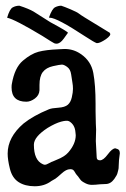

<svg xmlns="http://www.w3.org/2000/svg" viewBox="-20 -647 442 672"><path d="M4.9 -585Q13.7 -615.2 24.4 -621.1Q35.2 -627 47.9 -627Q81.1 -616.2 97.7 -606.4L156.2 -569.3Q217.8 -536.1 217.8 -532.2L203.1 -511.7Q190.4 -494.1 177.7 -494.1Q173.8 -494.1 169.9 -495.6Q166 -497.1 127.9 -521.5Q32.2 -579.1 4.9 -585ZM151.4 -585.9Q162.1 -616.2 172.9 -621.6Q183.6 -627 194.3 -627Q204.1 -624 227.1 -614.3Q250 -604.5 255.9 -599.6Q260.7 -595.7 276.4 -585.9L364.3 -532.2V-531.2Q371.1 -524.4 350.6 -509.8Q330.1 -496.1 320.3 -496.1Q319.3 -496.1 318.4 -496.1Q309.6 -499 278.3 -519.5Q178.7 -585 154.3 -585Q153.3 -585 152.3 -585Q152.3 -585.9 151.4 -585.9ZM315.4 -153.3 318.4 -96.7Q318.4 -85.9 330.1 -85.9Q341.8 -85.9 357.4 -106.9Q373 -127.9 383.8 -127.9Q384.8 -127.9 392.1 -125Q399.4 -122.1 399.4 -110.4L396.5 -86.9L395.5 -67.4Q395.5 -56.6 394 -52.2Q392.6 -47.9 391.1 -41Q389.6 -34.2 379.9 -20.5Q367.2 -2.9 349.6 -2.9L330.1 -2Q312.5 0 301.3 0Q290 0 279.3 -5.4Q268.6 -10.7 264.6 -14.6Q260.7 -18.6 256.8 -24.4Q252.9 -30.3 249.5 -33.7Q246.1 -37.1 241.2 -45.9Q236.3 -54.7 228.5 -54.7H224.6Q211.9 -54.7 195.8 -40Q179.7 -25.4 173.8 -21.5L160.2 -13.7Q135.7 4.9 101.6 4.9Q67.4 4.9 44.9 -9.8Q22.5 -24.4 14.6 -56.6Q6.8 -87.9 6.8 -109.4Q6.8 -167 62.5 -214.8Q96.7 -242.2 151.4 -264.6Q161.1 -268.6 184.1 -270Q207 -271.5 217.3 -280.3Q227.5 -289.1 231.4 -306.6Q235.4 -324.2 235.4 -335.9Q235.4 -347.7 233.4 -358.4Q231.4 -369.1 229 -386.7Q226.6 -404.3 215.3 -412.6Q204.1 -420.9 196.8 -420.9Q189.5 -420.9 165.5 -415.5Q141.6 -410.2 129.9 -395Q118.2 -379.9 118.2 -349.6V-331.1Q117.2 -313.5 102.1 -302.2Q86.9 -291 72.3 -291Q20.5 -291 20.5 -340.8Q20.5 -349.6 21.5 -353.5Q31.2 -410.2 60.1 -434.6Q88.9 -459 114.7 -465.8Q140.6 -472.7 185.5 -474.6L206.1 -475.6Q237.3 -475.6 262.7 -458Q298.8 -433.6 306.6 -391.6Q314.5 -349.6 314.5 -283.2V-257.8L315.4 -214.8L316.4 -193.4ZM245.1 -173.8 244.1 -183.6Q242.2 -210.9 221.7 -222.7Q213.9 -226.6 193.8 -221.2Q173.8 -215.8 146.5 -199.2Q98.6 -168 98.6 -140.6Q98.6 -85.9 129.9 -72.3Q133.8 -70.3 137.7 -70.3Q141.6 -70.3 151.4 -75.7Q161.1 -81.1 165 -82L178.7 -87.9Q206.1 -98.6 218.8 -113.3Q245.1 -143.6 245.1 -173.8Z"/></svg>

Font: Essays1743
Style: Medium
Weight: 500
Designer: Based on the typeface in a 1743 English translation of the essays of Montaigne.  PostScript/TrueType font designed by Jo
Version: Version 002.100